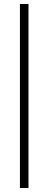

<svg xmlns="http://www.w3.org/2000/svg" viewBox="-20 -804 243 964"><path d="M80 -784H123V140H80Z"/></svg>

Font: Khand Variable Light
Style: Regular
Weight: 300
Designer: Satya Rajpurohit
Foundry: Indian Type Foundry
Version: Version 3.000